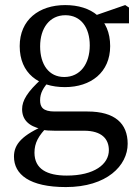

<svg xmlns="http://www.w3.org/2000/svg" viewBox="-20 -508 558 767"><path d="M243.2 239.3C406.9 239.3 490 153.3 490 66.4C490 -14.9 438.9 -62.6 329.3 -62.6H198.2C151.4 -62.6 140.2 -80.4 140.2 -107.2C140.2 -136.9 152.8 -158.6 182 -189.9L147.7 -205V-194C88.9 -141.4 68.3 -106 68.3 -72.1C68.3 -30.3 94 -4 145 7.3V10.5C160.6 13 179.7 14.2 198.2 14.2H315.5C387.4 14.2 414.9 47.9 414.9 92C414.9 148.2 356.4 193.4 246.9 193.4C168.2 193.4 117.7 167.5 117.7 101.8C117.7 63.3 133.2 34 172.1 -4.5L166.6 -10.6C67.1 31.4 35.8 68.5 35.8 117.5C35.8 188.9 97.9 239.3 243.2 239.3ZM239.4 -160C342.8 -160 420.1 -218.7 420.1 -323.8C420.1 -432.9 344.7 -487.7 240.4 -487.7C136.1 -487.7 58.7 -429 58.7 -323.8C58.7 -214.8 134.1 -160 239.4 -160ZM236.5 -200.4C175.4 -200.4 140.3 -250 140.3 -322.9C140.3 -395.8 178.4 -447.2 241.3 -447.2C303.3 -447.2 338.6 -397.7 338.6 -326.7C338.6 -252.9 300.5 -200.4 236.5 -200.4ZM342.4 -414.9H495.3V-477.8L480.2 -487.8L348.5 -442.2H342.4V-414.9Z"/></svg>

Font: Source Serif Variable
Style: Regular
Weight: 389
Designer: Frank Grießhammer
Foundry: Adobe Systems Incorporated
Version: Version 3.001;hotconv 1.0.111;makeotfexe 2.5.65597